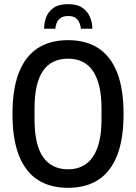

<svg xmlns="http://www.w3.org/2000/svg" viewBox="-20 -891 654 923"><path d="M307 12Q221 12 161.5 -26.5Q102 -65 71 -143.5Q40 -222 40 -343Q40 -464 71 -542.5Q102 -621 161.5 -659.5Q221 -698 307 -698Q393 -698 452.5 -659.5Q512 -621 543 -542.5Q574 -464 574 -343Q574 -222 543 -143.5Q512 -65 452.5 -26.5Q393 12 307 12ZM307 -77Q346 -77 376 -92Q406 -107 426.5 -137Q447 -167 457.5 -212Q468 -257 468 -318V-369Q468 -430 457.5 -475Q447 -520 426.5 -550Q406 -580 376 -594.5Q346 -609 307 -609Q268 -609 237.5 -594.5Q207 -580 186.5 -550Q166 -520 156 -475Q146 -430 146 -369V-318Q146 -257 156 -212Q166 -167 186.5 -137Q207 -107 237.5 -92Q268 -77 307 -77ZM192 -753Q192 -781 202 -808Q212 -835 237 -853Q262 -871 307 -871Q352 -871 377 -853Q402 -835 413 -808Q424 -781 424 -753H369Q368 -765 362.5 -779.5Q357 -794 344.5 -804Q332 -814 308 -814Q284 -814 270.5 -804Q257 -794 252 -779.5Q247 -765 246 -753Z"/></svg>

Font: Archivo Condensed Medium
Style: Regular
Weight: 500
Width: 3
Designer: Hector Gatti
Foundry: Omnibus-Type
Version: Version 2.001